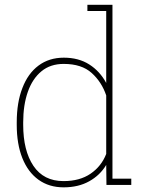

<svg xmlns="http://www.w3.org/2000/svg" viewBox="-20 -782 628 812"><path d="M249 10.3Q187.5 10.3 142.6 -22Q98.1 -54.2 74.5 -113.5Q50.8 -172.9 50.8 -254.4V-264.6Q50.8 -348.6 74.7 -409.7Q98.1 -471.2 142.8 -504.6Q187.5 -538.1 250 -538.1Q312.5 -538.1 357.4 -509.5Q402.3 -481 429.2 -431.2V-735.4H349.6V-761.7H455.6V-26.4H535.2V0H430.2L429.2 -84.5Q403.3 -41 357.4 -15.4Q311.5 10.3 249 10.3ZM248.5 -16.1Q317.4 -16.1 363 -47.4Q408.7 -78.6 429.2 -130.9V-378.4Q410.2 -435.1 367.7 -473.4Q325.2 -511.7 249.5 -511.7Q192.9 -511.7 155.3 -480.5Q117.2 -449.2 97.7 -393.6Q78.1 -337.9 78.1 -264.6V-254.4Q78.1 -145 121.3 -80.6Q164.6 -16.1 248.5 -16.1Z"/></svg>

Font: Suwannaphum Thin
Style: Regular
Weight: 100
Designer: Danh Hong
Version: Version 8.002; ttfautohint (v1.8.3)